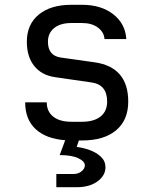

<svg xmlns="http://www.w3.org/2000/svg" viewBox="-20 -578 640 801"><path d="M215 203V148H285Q307 148 320.5 136.5Q334 125 334 112Q334 95 306.5 82Q279 69 229 69L252 7Q172 1 128.5 -39.5Q85 -80 85 -151H175Q175 -113 202 -91.5Q229 -70 278 -70H322Q372 -70 399.5 -92Q427 -114 427 -154Q427 -225 362 -234L210 -256Q154 -264 123 -302.5Q92 -341 92 -404Q92 -476 141.5 -517Q191 -558 278 -558H322Q402 -558 452.5 -518.5Q503 -479 507 -415H416Q414 -444 388.5 -463Q363 -482 322 -482H278Q232 -482 206 -461Q180 -440 180 -404Q180 -346 233 -338L375 -318Q515 -298 515 -154Q515 -77 464.5 -34.5Q414 8 322 8H309L300 35Q326 38 354 48Q382 58 401 76Q420 94 420 120Q420 154 387 178.5Q354 203 300 203Z"/></svg>

Font: JetBrainsMonoNL NF
Style: Regular
Weight: 400
Designer: Philipp Nurullin, Konstantin Bulenkov
Foundry: JetBrains
Version: Version 2.304; ttfautohint (v1.8.4.7-5d5b);Nerd Fonts 3.2.1